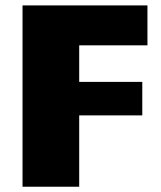

<svg xmlns="http://www.w3.org/2000/svg" viewBox="-20 -708 610 728"><path d="M65.4 -687.5H539.1V-536.1H280.3V-397.5H519.5V-270.5H280.3V0H65.4Z"/></svg>

Font: Paytone One
Style: Regular
Weight: 400
Designer: vernon adams
Foundry: vernon adams
Version: 1.000